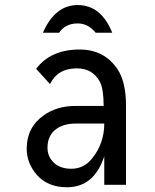

<svg xmlns="http://www.w3.org/2000/svg" viewBox="-20 -747 626 776"><path d="M153.3 -614.7Q202.6 -726.6 293.9 -726.6Q388.7 -726.6 433.6 -614.7H366.7Q335.9 -652.3 293.9 -652.3Q244.6 -652.3 218.8 -614.7ZM489.3 0H401.4V-115.7Q360.8 9.8 250.5 9.8Q171.4 9.8 127.4 -42Q87.9 -88.4 87.9 -146Q87.9 -232.4 156.7 -280.8Q210.4 -318.8 283.7 -318.8H398.9Q398.9 -387.2 383.8 -416Q355 -470.7 290.5 -470.7Q212.9 -470.7 182.1 -407.2L126 -468.8Q185.1 -546.9 301.8 -546.9Q400.9 -546.9 454.6 -467.8Q489.3 -416.5 489.3 -319.3ZM401.4 -247.6Q344.7 -247.6 285.2 -247.6Q230.5 -247.6 199.2 -218.8Q171.9 -193.4 171.9 -149.9Q171.9 -117.2 193.4 -93.8Q219.7 -64.9 268.1 -64.9Q319.3 -64.9 352.5 -106.9Q401.4 -167.5 401.4 -247.6Z"/></svg>

Font: Consola Mono
Style: Book
Weight: 400
Monospace: yes
Version: Version 2.001